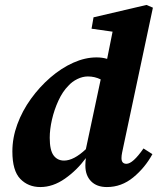

<svg xmlns="http://www.w3.org/2000/svg" viewBox="-20 -741 639 776"><path d="M181 -184Q181 -134 196.5 -113Q212 -92 239 -92Q278 -92 327 -138L387 -420Q363 -432 335 -432Q314 -432 292.5 -421.5Q271 -411 256 -394Q233 -371 216 -334Q199 -297 190 -257.5Q181 -218 181 -184ZM412 15Q371 15 348 -8.5Q325 -32 325 -72Q325 -80 325.5 -87Q326 -94 327 -102Q291 -53 242.5 -19Q194 15 143 15Q94 15 62 -18Q30 -51 30 -129Q30 -184 50 -238.5Q70 -293 105 -341.5Q140 -390 184 -428Q228 -466 276 -487.5Q324 -509 370 -509Q394 -509 413 -503L435 -613L350 -625L358 -671L572 -721L598 -710L480 -155Q476 -136 473.5 -124Q471 -112 471 -102Q471 -79 491 -79Q517 -79 560 -141L596 -118Q566 -63 518.5 -24Q471 15 412 15Z"/></svg>

Font: Source Serif 4 SmText
Style: Bold Italic
Weight: 700
Italic angle: -12°
Designer: Frank Grießhammer
Foundry: Adobe
Version: Version 4.005;hotconv 1.1.0;makeotfexe 2.6.0